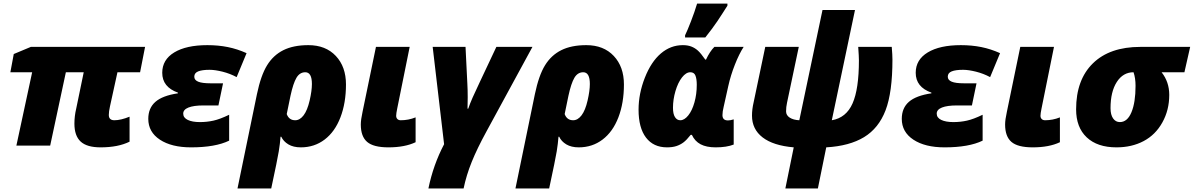

<svg xmlns="http://www.w3.org/2000/svg" viewBox="-20 -816 6690 1076"><path d="M706.1 -22Q641.6 9.8 543.9 9.8Q466.8 9.8 431.9 -22.7Q397 -55.2 397 -123Q397 -165 407.2 -208L449.2 -411.1H349.1L261.2 0H71.8L160.2 -411.1H38.1L57.1 -513.2L152.8 -553.2H793L765.1 -411.1H638.2L596.2 -219.2Q589.8 -189.9 589.8 -171.9Q589.8 -142.1 621.1 -142.1Q657.2 -142.1 706.1 -162.1Z M1204.1 -225.1H1120.1Q1065.4 -225.1 1036.1 -213.4Q1006.8 -201.7 1006.8 -179.2Q1006.8 -156.2 1032.2 -144Q1057.6 -131.8 1100.1 -131.8Q1139.6 -131.8 1176 -139.9Q1212.4 -147.9 1264.2 -172.9V-27.8Q1187 9.8 1050.8 9.8Q941.4 9.8 876.2 -33.2Q811 -76.2 811 -149.9Q811 -210.4 851.1 -245.4Q891.1 -280.3 977.1 -293V-296.9Q889.2 -328.1 889.2 -408.2Q889.2 -481.4 956.5 -522.2Q1023.9 -563 1142.1 -563Q1203.6 -563 1256.8 -552.2Q1310.1 -541.5 1361.8 -518.1L1306.2 -383.8Q1269 -403.8 1227.1 -414.3Q1185.1 -424.8 1154.8 -424.8Q1112.8 -424.8 1090.8 -416Q1068.8 -407.2 1068.8 -386.2Q1068.8 -367.2 1090.8 -358.2Q1112.8 -349.1 1160.2 -349.1H1230Z M1918.9 -342.8Q1918.9 -239.3 1887.9 -158.4Q1856.9 -77.6 1799.3 -33.9Q1741.7 9.8 1666 9.8Q1624 9.8 1596.2 -6.8Q1568.4 -23.4 1556.2 -49.8H1552.2Q1549.3 -10.7 1542.2 32.7Q1535.2 76.2 1500 240.2H1311L1419.9 -288.1Q1441.9 -393.6 1476.8 -450.2Q1511.7 -506.8 1568.1 -534.9Q1624.5 -563 1708 -563Q1805.2 -563 1862.1 -502.4Q1918.9 -441.9 1918.9 -342.8ZM1690.9 -411.1Q1659.7 -411.1 1641.4 -380.1Q1623 -349.1 1607.9 -278.8L1586.9 -176.8Q1599.6 -142.1 1634.3 -142.1Q1660.6 -142.1 1681.6 -169.9Q1702.6 -197.8 1715.3 -252.7Q1728 -307.6 1728 -345.2Q1728 -411.1 1690.9 -411.1Z M2309.1 -19Q2248.5 9.8 2156.7 9.8Q2072.8 9.8 2037.4 -20.8Q2002 -51.3 2002 -118.2Q2002 -145 2011.7 -189L2086.9 -553.2H2275.9L2206.1 -208Q2200.2 -179.7 2200.2 -167Q2200.2 -155.8 2207 -148.9Q2213.9 -142.1 2226.1 -142.1Q2269 -142.1 2309.1 -158.2Z M2604 -207Q2613.3 -234.4 2628.4 -268.8Q2643.6 -303.2 2761.7 -553.2H2963.9L2706.1 -79.1Q2653.8 16.6 2623.5 91.6Q2593.3 166.5 2578.1 240.2H2380.9Q2408.2 107.4 2468.8 -7.8L2404.8 -553.2H2588.9L2599.1 -347.2Q2601.1 -314 2601.1 -271L2600.1 -207Z M3476.6 -342.8Q3476.6 -239.3 3445.6 -158.4Q3414.6 -77.6 3356.9 -33.9Q3299.3 9.8 3223.6 9.8Q3181.6 9.8 3153.8 -6.8Q3126 -23.4 3113.8 -49.8H3109.9Q3106.9 -10.7 3099.9 32.7Q3092.8 76.2 3057.6 240.2H2868.7L2977.5 -288.1Q2999.5 -393.6 3034.4 -450.2Q3069.3 -506.8 3125.7 -534.9Q3182.1 -563 3265.6 -563Q3362.8 -563 3419.7 -502.4Q3476.6 -441.9 3476.6 -342.8ZM3248.5 -411.1Q3217.3 -411.1 3199 -380.1Q3180.7 -349.1 3165.5 -278.8L3144.5 -176.8Q3157.2 -142.1 3191.9 -142.1Q3218.3 -142.1 3239.3 -169.9Q3260.3 -197.8 3272.9 -252.7Q3285.6 -307.6 3285.6 -345.2Q3285.6 -411.1 3248.5 -411.1Z M3806.6 -563Q3834 -563 3854.2 -555.2Q3874.5 -547.4 3891.1 -532.5Q3907.7 -517.6 3932.6 -481.9H3936.5Q3958 -527.8 3983.4 -553.2H4147.5Q4122.1 -513.7 4098.4 -453.6Q4074.7 -393.6 4061.5 -334L4035.6 -217.8Q4028.8 -190.4 4028.8 -170.9Q4028.8 -141.1 4059.6 -141.1Q4072.3 -141.1 4091.8 -147V-5.9Q4052.2 9.8 3990.7 9.8Q3939 9.8 3906.5 -7.3Q3874 -24.4 3857.4 -60.1H3850.6Q3827.6 -30.8 3809.8 -17.6Q3792 -4.4 3770.3 2.7Q3748.5 9.8 3717.8 9.8Q3642.1 9.8 3600.3 -44.9Q3558.6 -99.6 3558.6 -201.2Q3558.6 -291 3593.8 -380.4Q3628.9 -469.7 3683.6 -516.4Q3738.3 -563 3806.6 -563ZM3792.5 -142.1Q3815.4 -142.1 3837.2 -169.2Q3858.9 -196.3 3871.8 -242.2Q3884.8 -288.1 3884.8 -340.8Q3884.8 -373.5 3877.4 -392.3Q3870.1 -411.1 3848.6 -411.1Q3824.7 -411.1 3802 -382.1Q3779.3 -353 3765.4 -305.7Q3751.5 -258.3 3751.5 -211.9Q3751.5 -177.2 3762.7 -159.7Q3773.9 -142.1 3792.5 -142.1ZM3819.3 -618.2Q3832 -644 3852.5 -697Q3873 -750 3886.7 -795.9H4056.6V-784.2Q4042.5 -762.2 4028.8 -740.7Q4015.1 -719.2 4000.5 -697.5Q3985.8 -675.8 3969 -653.3Q3952.1 -630.9 3932.6 -606H3819.3Z M4641.6 -142.1Q4722.2 -155.8 4757.8 -236.3Q4793.5 -316.9 4793.5 -478Q4793.5 -498.5 4789.6 -553.2H4977.5Q4981.4 -507.8 4981.4 -481.9Q4981.4 -298.8 4942.9 -198Q4904.3 -97.2 4822.3 -47.4Q4740.2 2.4 4610.4 9.8L4563.5 240.2H4381.3L4428.2 9.8Q4313.5 0 4253.9 -45.9Q4194.3 -91.8 4194.3 -168Q4194.3 -203.6 4203.6 -243.2L4268.6 -553.2H4456.5L4390.6 -240.2Q4385.3 -216.3 4385.3 -191.9Q4385.3 -169.9 4405.8 -156.7Q4426.3 -143.6 4459.5 -142.1L4589.4 -759.8H4771.5Z M5426.8 -225.1H5342.8Q5288.1 -225.1 5258.8 -213.4Q5229.5 -201.7 5229.5 -179.2Q5229.5 -156.2 5254.9 -144Q5280.3 -131.8 5322.8 -131.8Q5362.3 -131.8 5398.7 -139.9Q5435.1 -147.9 5486.8 -172.9V-27.8Q5409.7 9.8 5273.4 9.8Q5164.1 9.8 5098.9 -33.2Q5033.7 -76.2 5033.7 -149.9Q5033.7 -210.4 5073.7 -245.4Q5113.8 -280.3 5199.7 -293V-296.9Q5111.8 -328.1 5111.8 -408.2Q5111.8 -481.4 5179.2 -522.2Q5246.6 -563 5364.7 -563Q5426.3 -563 5479.5 -552.2Q5532.7 -541.5 5584.5 -518.1L5528.8 -383.8Q5491.7 -403.8 5449.7 -414.3Q5407.7 -424.8 5377.4 -424.8Q5335.4 -424.8 5313.5 -416Q5291.5 -407.2 5291.5 -386.2Q5291.5 -367.2 5313.5 -358.2Q5335.4 -349.1 5382.8 -349.1H5452.6Z M5919.9 -19Q5859.4 9.8 5767.6 9.8Q5683.6 9.8 5648.2 -20.8Q5612.8 -51.3 5612.8 -118.2Q5612.8 -145 5622.6 -189L5697.8 -553.2H5886.7L5816.9 -208Q5811 -179.7 5811 -167Q5811 -155.8 5817.9 -148.9Q5824.7 -142.1 5836.9 -142.1Q5879.9 -142.1 5919.9 -158.2Z M6532.7 -284.2Q6532.7 -199.2 6494.1 -129.9Q6455.6 -60.5 6389.2 -25.4Q6322.8 9.8 6236.8 9.8Q6129.9 9.8 6070.3 -46.1Q6010.7 -102.1 6010.7 -203.1Q6010.7 -369.1 6105 -461.2Q6199.2 -553.2 6370.6 -553.2H6649.9L6617.7 -411.1H6489.7Q6532.7 -356.9 6532.7 -284.2ZM6332.5 -411.1Q6273.9 -411.1 6238.8 -356.7Q6203.6 -302.2 6203.6 -210Q6203.6 -172.9 6218 -152.3Q6232.4 -131.8 6255.9 -131.8Q6297.9 -131.8 6320.8 -186.8Q6343.8 -241.7 6343.8 -335Q6343.8 -378.4 6332.5 -411.1Z"/></svg>

Font: Open Sans Extrabold
Style: Italic
Weight: 800
Italic angle: -12°
Foundry: Ascender Corporation
Version: Version 1.10